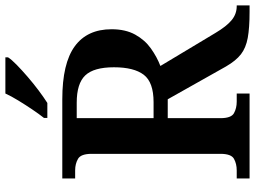

<svg xmlns="http://www.w3.org/2000/svg" viewBox="-140 -832 971 732"><g transform="rotate(-90 346.0 -465.5)"><path d="M32 0V-49H63Q88 -49 107 -59.5Q126 -70 126 -111V-602Q126 -643 107 -654Q88 -665 63 -665H32V-714H334Q471 -714 536 -666.5Q601 -619 601 -526Q601 -473 580.5 -436Q560 -399 527.5 -376Q495 -353 461 -340L587 -130Q612 -88 635.5 -68.5Q659 -49 689 -49H692V0H667Q606 0 568 -7Q530 -14 505.5 -33Q481 -52 459 -90L334 -312H262V-111Q262 -70 281 -59.5Q300 -49 325 -49H356V0ZM323 -366Q399 -366 427.5 -403.5Q456 -441 456 -517Q456 -594 425 -626.5Q394 -659 321 -659H262V-366ZM263 -784Q278 -803 295.5 -829Q313 -855 329.5 -882Q346 -909 356 -931H494V-921Q486 -908 465.5 -888Q445 -868 419.5 -846Q394 -824 368 -804.5Q342 -785 320 -771H263Z"/></g></svg>

Font: Noto Serif Vithkuqi SemiBold
Style: Regular
Weight: 600
Version: Version 1.005